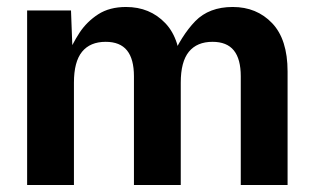

<svg xmlns="http://www.w3.org/2000/svg" viewBox="-20 -530 897 550"><path d="M57.7 -500H183.4L188.4 -366.5L166.8 -357.5Q187.1 -404.9 207.9 -436.4Q228.7 -467.9 261.2 -489Q293.7 -510 341 -510Q409.4 -510 453.6 -463.6Q497.8 -417.3 497.8 -325.2V0H363.7V-311.5Q363.7 -361 343.8 -385.6Q323.9 -410.2 282.7 -410.2Q238.3 -410.2 215 -381.7Q191.8 -353.1 191.8 -293.2V0H57.7ZM588.7 -410.2Q544.3 -410.2 521 -381.7Q497.8 -353.1 497.8 -293.2L468.7 -357.5Q499.7 -428.5 539.3 -469.3Q579 -510 646.7 -510Q715.4 -510 759.6 -463.6Q803.8 -417.3 803.8 -325.2V0H669.7V-311.5Q669.7 -361 649.8 -385.6Q629.9 -410.2 588.7 -410.2Z"/></svg>

Font: TASA Orbiter VF Text
Style: Regular
Weight: 400
Designer: Weizhong Zhang
Foundry: 本地遙控
Version: Version 1.001;Glyphs 3.2 (3192)